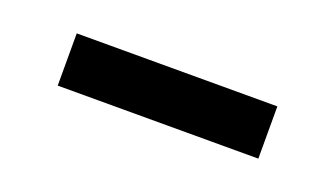

<svg xmlns="http://www.w3.org/2000/svg" viewBox="-26 -759 453 259"><g transform="rotate(20 200.0 -629.5)"><path d="M56 -592V-667H344V-592Z"/></g></svg>

Font: Source Serif Pro Semibold
Style: Regular
Weight: 600
Designer: Frank Grießhammer
Foundry: Adobe Systems Incorporated
Version: Version 3.000;hotconv 1.0.109;makeotfexe 2.5.65596